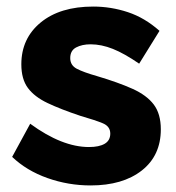

<svg xmlns="http://www.w3.org/2000/svg" viewBox="-20 -555 537 585"><path d="M256 10Q188 10 124.5 -12.5Q61 -35 17 -77L72 -178Q169 -107 251 -107Q282 -107 299 -117Q316 -127 316 -148Q316 -170 293 -179.5Q270 -189 225 -202Q165 -222 125 -241Q85 -260 65 -287Q45 -314 45 -359Q45 -438 104 -486.5Q163 -535 264 -535Q318 -535 369.5 -518Q421 -501 466 -461L404 -361Q359 -392 324 -406Q289 -420 256 -420Q230 -420 212 -410.5Q194 -401 194 -378Q194 -356 214 -345.5Q234 -335 276 -323Q340 -304 383.5 -284.5Q427 -265 448.5 -236.5Q470 -208 470 -161Q470 -81 412 -35.5Q354 10 256 10Z"/></svg>

Font: Raleway ExtraBold
Style: Regular
Weight: 800
Designer: Matt McInerney, Pablo Impallari, Rodrigo Fuenzalida
Foundry: Matt McInerney, Pablo Impallari, Rodrigo Fuenzalida
Version: Version 4.026